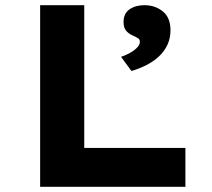

<svg xmlns="http://www.w3.org/2000/svg" viewBox="-20 -720 816 740"><path d="M134.7 0V-700H304.7V-149.9H694.6V0ZM486.7 -446.3 446.6 -500.9Q460.6 -505.5 477.2 -514.1Q493.8 -522.7 506.4 -534.5Q519 -546.4 519 -558.7Q519 -567.8 512.6 -572.2Q506.1 -576.6 494.4 -581.8Q475.7 -589.9 465.9 -601.7Q456.2 -613.5 456.2 -634.9Q456.2 -668.1 479.3 -684.1Q502.4 -700 536.7 -700Q577.6 -700 607.4 -676.2Q637.1 -652.4 637.1 -602.9Q637.1 -572.9 625.4 -547.6Q613.7 -522.4 592.9 -502.9Q572.1 -483.3 544.9 -469.5Q517.6 -455.6 486.7 -446.3Z"/></svg>

Font: Lexend Giga
Style: Regular
Weight: 400
Designer: Bonnie Shaver-Troup, Thomas Jockin
Foundry: Lexend
Version: Version 1.007